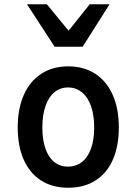

<svg xmlns="http://www.w3.org/2000/svg" viewBox="-20 -871 640 900"><path d="M63 -273.5Q63 -362 92 -426.8Q121 -491.5 174.5 -525.8Q228 -560 300 -560Q372 -560 425.5 -525.8Q479 -491.5 508 -427Q537 -362.5 537 -273.5Q537 -187 509.5 -123.5Q482 -60 428.5 -25.5Q375 9 300 9Q225 9 171.8 -25.5Q118.5 -60 90.8 -123.5Q63 -187 63 -273.5ZM421.5 -273.5Q421.5 -331 406.8 -373.2Q392 -415.5 364.2 -438.2Q336.5 -461 299 -461Q261.5 -461 234.5 -438.2Q207.5 -415.5 193 -373.2Q178.5 -331 178.5 -273.5Q178.5 -216.5 192.8 -175.2Q207 -134 234 -112Q261 -90 298.5 -90Q337 -90 364.8 -112.2Q392.5 -134.5 407 -175.8Q421.5 -217 421.5 -273.5ZM106.5 -851H199.5L301.5 -727L400.5 -851H493.5L367.5 -652H236Z"/></svg>

Font: JuliaMono SemiBold
Style: Regular
Weight: 600
Monospace: yes
Designer: cormullion
Foundry: corm
Version: Version 0.055; ttfautohint (v1.8.4)